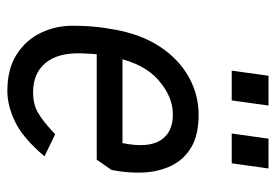

<svg xmlns="http://www.w3.org/2000/svg" viewBox="-134 -606 750 522"><g transform="rotate(90 241.0 -345.0)"><path d="M227 10Q168 10 128.5 -15Q89 -40 69.5 -80.5Q50 -121 50 -167Q50 -214 55.5 -251.5Q61 -289 67 -312Q83 -374 116.5 -418.5Q150 -463 195.5 -486.5Q241 -510 292 -510Q347 -510 380.5 -490Q414 -470 430.5 -436Q447 -402 449 -360Q451 -318 442 -273L414 -233H112L121 -303H369Q383 -371 362 -405.5Q341 -440 291 -440Q243 -440 198 -401Q153 -362 136 -282Q132 -261 129 -243.5Q126 -226 125 -191Q123 -128 151 -94Q179 -60 231 -60Q263 -60 286 -73Q309 -86 345 -120L405 -91Q356 -33 312 -11.5Q268 10 227 10ZM343 -600 357 -700H438L424 -600ZM172 -600 186 -700H267L253 -600Z"/></g></svg>

Font: Finlandica
Style: Italic
Weight: 400
Italic angle: -8°
Designer: Niklas Ekholm, Juho Hiilivirta, Jaakko Suomalainen
Foundry: Helsinki Type Studio
Version: Version 1.064